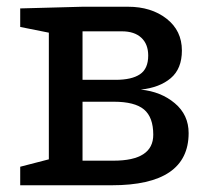

<svg xmlns="http://www.w3.org/2000/svg" viewBox="-20 -550 635 570"><path d="M125 -77V-453L40 -470V-525L225 -530H360Q429 -530 474.5 -494.5Q520 -459 520 -400Q520 -346 487 -318Q454 -290 398 -284Q458 -278 499 -243.5Q540 -209 540 -155Q540 0 312 0H40V-55ZM225 -313H323Q371 -313 395.5 -329.5Q420 -346 420 -385Q420 -419 399.5 -438Q379 -457 342 -457H225ZM225 -73H317Q435 -73 435 -150Q435 -202 407.5 -225Q380 -248 318 -248H225Z"/></svg>

Font: Bitter
Style: Regular
Weight: 400
Designer: Sol Matas
Foundry: Sol Matas
Version: Version 1.300;PS 001.300;hotconv 1.0.70;makeotf.lib2.5.58329